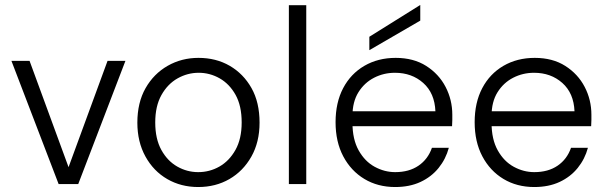

<svg xmlns="http://www.w3.org/2000/svg" viewBox="-20 -741 2443 773"><path d="M216 0 26 -496H99L256 -68L413 -496H485L295 0Z M778 12Q709 12 653.5 -20Q598 -52 565.5 -111Q533 -170 533 -247Q533 -328 566 -386Q599 -444 655 -476Q711 -508 779 -508Q850 -508 905 -476Q960 -444 992.5 -386.5Q1025 -329 1025 -247Q1025 -169 992 -110.5Q959 -52 903.5 -20Q848 12 778 12ZM778 -48Q824 -48 863.5 -70.5Q903 -93 928 -137.5Q953 -182 953 -248Q953 -315 928.5 -359Q904 -403 864.5 -425.5Q825 -448 780 -448Q735 -448 695 -425.5Q655 -403 630 -358.5Q605 -314 605 -248Q605 -182 629.5 -137.5Q654 -93 693.5 -70.5Q733 -48 778 -48Z M1143 0V-720H1213V0Z M1571 12Q1501 12 1447 -20.5Q1393 -53 1362 -111.5Q1331 -170 1331 -249Q1331 -328 1361.5 -386Q1392 -444 1447 -476Q1502 -508 1573 -508Q1645 -508 1696 -475.5Q1747 -443 1774 -391Q1801 -339 1801 -279Q1801 -269 1801 -258Q1801 -247 1800 -233H1385V-293H1733Q1730 -366 1684 -407Q1638 -448 1570 -448Q1525 -448 1486 -428Q1447 -408 1423 -369.5Q1399 -331 1399 -274V-247Q1399 -180 1424 -135.5Q1449 -91 1488.5 -69.5Q1528 -48 1571 -48Q1627 -48 1665 -74Q1703 -100 1719 -146H1787Q1775 -101 1746 -65Q1717 -29 1673 -8.5Q1629 12 1571 12ZM1467 -539V-593L1672 -721V-658Z M2131 12Q2061 12 2007 -20.5Q1953 -53 1922 -111.5Q1891 -170 1891 -249Q1891 -328 1921.5 -386Q1952 -444 2007 -476Q2062 -508 2133 -508Q2205 -508 2256 -475.5Q2307 -443 2334 -391Q2361 -339 2361 -279Q2361 -269 2361 -258Q2361 -247 2360 -233H1945V-293H2293Q2290 -366 2244 -407Q2198 -448 2130 -448Q2085 -448 2046 -428Q2007 -408 1983 -369.5Q1959 -331 1959 -274V-247Q1959 -180 1984 -135.5Q2009 -91 2048.5 -69.5Q2088 -48 2131 -48Q2187 -48 2225 -74Q2263 -100 2279 -146H2347Q2335 -101 2306 -65Q2277 -29 2233 -8.5Q2189 12 2131 12Z"/></svg>

Font: DM Sans 24pt Light
Style: Regular
Weight: 300
Designer: Colophon Foundry, Jonny Pinhorn
Foundry: Colophon Foundry
Version: Version 4.004;gftools[0.9.30]